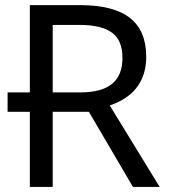

<svg xmlns="http://www.w3.org/2000/svg" viewBox="-20 -734 662 754"><path d="M329.1 -294.9 502 0H606.9L411.1 -319.8C506.3 -352.5 554.2 -416.5 554.2 -511.2C554.2 -646.5 471.2 -713.9 293.9 -713.9H97.2V-371.1H9.8V-294.9H97.2V0H187V-294.9ZM187 -636.2H289.1C410.2 -636.2 460.9 -596.7 460.9 -506.8C460.9 -417 409.7 -371.1 293.9 -371.1H187Z"/></svg>

Font: Noto Reveo Sans
Style: Regular
Weight: 400
Designer: Monotype Design team
Foundry: Monotype Imaging Inc.
Version: Version 1.04